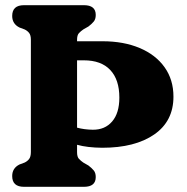

<svg xmlns="http://www.w3.org/2000/svg" viewBox="-20 -720 719 740"><path d="M277 -133.5Q277 -115.5 284.2 -107.8Q291.5 -100 301 -93.5L321 -82Q333.5 -72.5 341.2 -63.2Q349 -54 349 -37.5Q349 0 303.5 0H72.5Q27 0 27 -41.5Q27 -72 55 -86L75 -93.5Q85.5 -98.5 92.2 -107.2Q99 -116 99 -134.5V-566.5Q99 -584.5 92.2 -593Q85.5 -601.5 75 -606.5L55 -614Q27 -628 27 -658.5Q27 -700 72.5 -700H303.5Q349 -700 349 -662.5Q349 -646 341.2 -636.8Q333.5 -627.5 321 -618L301 -606.5Q291.5 -600 284.2 -592.2Q277 -584.5 277 -566.5V-561H375Q456.5 -561 518.2 -535Q580 -509 614.2 -461Q648.5 -413 648.5 -347.5Q648.5 -253 574.5 -201.8Q500.5 -150.5 374 -150.5Q316.5 -151 277 -162ZM337.5 -220Q384.5 -219.5 412.2 -251.8Q440 -284 440 -344Q440 -413 405 -450.2Q370 -487.5 303 -487.5H277V-228Q304.5 -220.5 337.5 -220Z"/></svg>

Font: Fraunces 144pt SuperSoft
Style: Bold
Weight: 700
Version: Version 1.000;[b76b70a41]